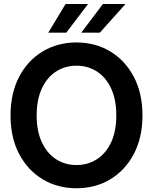

<svg xmlns="http://www.w3.org/2000/svg" viewBox="-20 -958 788 989"><path d="M374 11.7Q276.4 11.7 199.5 -34.7Q122.6 -81.1 78.4 -165.3Q34.2 -249.5 34.2 -363.3Q34.2 -477.5 78.4 -562Q122.6 -646.5 199.5 -692.9Q276.4 -739.3 374 -739.3Q471.2 -739.3 548.1 -692.9Q625 -646.5 669.4 -562Q713.9 -477.5 713.9 -363.3Q713.9 -249.5 669.4 -165Q625 -80.6 548.1 -34.4Q471.2 11.7 374 11.7ZM374 -107.9Q432.6 -107.9 479 -137.7Q525.4 -167.5 552.2 -224.6Q579.1 -281.7 579.1 -363.3Q579.1 -445.3 552.2 -502.7Q525.4 -560.1 479 -589.8Q432.6 -619.6 374 -619.6Q315.4 -619.6 269 -589.8Q222.7 -560.1 195.8 -502.7Q168.9 -445.3 168.9 -363.3Q168.9 -281.7 195.8 -224.6Q222.7 -167.5 269 -137.7Q315.4 -107.9 374 -107.9ZM398.4 -789.6 510.3 -937.5H626.5L494.1 -789.6ZM228.5 -789.6 317.9 -937.5H433.6L321.3 -789.6Z"/></svg>

Font: Inter Display Semi Bold
Style: Regular
Weight: 600
Designer: Rasmus Andersson
Foundry: rsms
Version: Version 4.000;git-37864ae